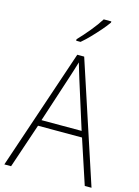

<svg xmlns="http://www.w3.org/2000/svg" viewBox="-139 -1025 794 1100"><g transform="rotate(15 258.5 -475.0)"><path d="M477 0 390 -264H129L40 0H0L241 -715H282L517 0ZM288 -585Q282 -605 275 -628Q268 -651 261 -675Q254 -652 247 -629Q240 -606 233 -585L140 -300H378ZM380 -943Q364 -920 340 -892.5Q316 -865 290 -838Q264 -811 240 -791H214V-800Q246 -833 280 -874.5Q314 -916 335 -950H380Z"/></g></svg>

Font: Noto Sans Arabic SemCond ExtLt
Style: Regular
Weight: 200
Width: 4
Designer: Monotype Design Team, Nadine Chahine, Nizar Qandah and Khaled Hosny
Foundry: Monotype Imaging Inc.
Version: Version 2.012; ttfautohint (v1.8.4.7-5d5b)